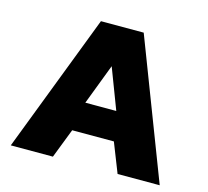

<svg xmlns="http://www.w3.org/2000/svg" viewBox="-95 -754 933 863"><g transform="rotate(15 371.5 -322.0)"><path d="M25 0 272 -644H471L718 0H522L468 -137H274L221 0ZM299 -272H443L371 -461Z"/></g></svg>

Font: Kanit
Style: Bold
Weight: 700
Designer: Katatrad Team
Foundry: CadsonDemak
Version: Version 2.000; ttfautohint (v1.8.3)